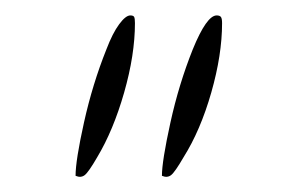

<svg xmlns="http://www.w3.org/2000/svg" viewBox="-20 -774 392 249"><path d="M118 -710Q126 -731 134.5 -742.5Q143 -754 149 -754Q153 -754 154 -752Q155 -750 155 -744Q155 -703 141 -654Q127 -605 106 -570Q95 -551 90 -547Q85 -543 78 -546Q78 -566 89 -615.5Q100 -665 118 -710ZM230 -710Q248 -754 261 -754Q265 -754 266.5 -752Q268 -750 268 -744Q268 -703 254 -654Q240 -605 218 -570Q207 -551 202 -547Q197 -543 190 -546Q190 -565 201 -615Q212 -665 230 -710Z"/></svg>

Font: Amatic SC
Style: Regular
Weight: 400
Designer: Multiple Designers
Foundry: Vernon Adams
Version: Version 2.505